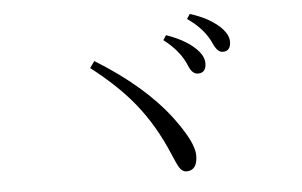

<svg xmlns="http://www.w3.org/2000/svg" viewBox="-44 -768 1089 693"><g transform="rotate(-5 500.0 -421.5)"><path d="M574.2 -635.3Q639.2 -612.8 675.3 -579.6Q707 -550.8 707 -522.5Q707 -487.3 677.2 -487.3Q656.2 -487.3 644 -518.1Q621.6 -573.7 563 -618.2ZM666 -704.1Q730 -684.6 769 -650.4Q802.2 -620.6 802.2 -592.8Q802.2 -557.6 773.4 -557.6Q753.9 -557.6 739.3 -590.8Q715.8 -645 654.8 -687ZM308.1 -564.9Q481 -458.5 574.2 -335.9Q645 -241.2 645 -194.3Q645 -139.2 605 -139.2Q590.3 -139.2 579.6 -155.8Q571.8 -168.5 556.2 -206.1Q511.2 -312.5 447.3 -392.1Q386.2 -467.8 291 -541Z"/></g></svg>

Font: I.MingCP
Style: Regular
Weight: 400
Designer: I.Font Project
Version: Version 8.000; Sep 06, 2022